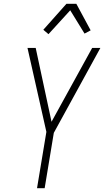

<svg xmlns="http://www.w3.org/2000/svg" viewBox="-20 -986 546 1006"><path d="M174 0 223 -295 124 -735H167L250 -348L463 -735H506L262 -290L214 0ZM234 -807 207 -830 328 -966H380L455 -827L423 -810L348 -932Z"/></svg>

Font: Iosevka Extralight
Style: Italic
Weight: 200
Italic angle: -9°
Monospace: yes
Designer: Belleve Invis
Foundry: Belleve Invis
Version: Version 32.5.0; ttfautohint (v1.8.4)